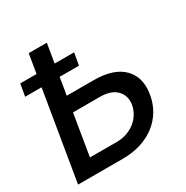

<svg xmlns="http://www.w3.org/2000/svg" viewBox="-166 -867 978 1008"><g transform="rotate(-30 323.5 -363.5)"><path d="M24.5 -611.9H123.2L142.4 -727.3H252.1L233 -611.9H350.9L338.1 -538.4H220.9L203.5 -433.9H365.8Q487.6 -433.9 544.4 -376.1Q601.6 -318.2 584.9 -220.5Q577.1 -171.9 553.3 -131.4Q529.5 -90.9 492 -61.6Q454.5 -32.3 404.5 -16.2Q354.4 0 294 0H21.7L111.2 -538.4H11.7ZM147 -92.3H309.3Q344.8 -92.3 373.8 -103.2Q402.7 -114 424.2 -131.9Q445.7 -149.9 459 -173.3Q472.3 -196.7 476.6 -221.9Q484.7 -272 452.8 -306.5Q420.5 -341.6 350.5 -341.6H188.2Z"/></g></svg>

Font: Inter P Medium
Style: Italic
Weight: 500
Italic angle: 9.39999°
Designer: Rasmus Andersson
Foundry: rsms
Version: Version 3.018;git-588b23468